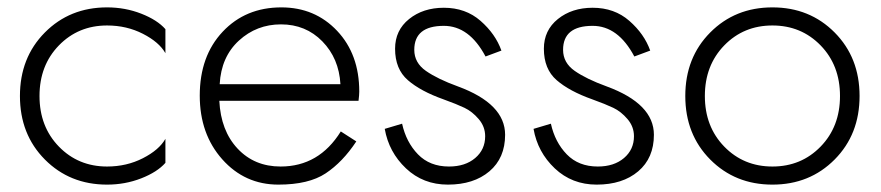

<svg xmlns="http://www.w3.org/2000/svg" viewBox="-20 -490 2387 520"><path d="M270 -39Q323 -39 367 -61.5Q411 -84 428 -114V-49Q406 -24 362.5 -7Q319 10 270 10Q169 10 101.5 -58Q34 -126 34 -230Q34 -334 101.5 -402Q169 -470 270 -470Q319 -470 362.5 -453Q406 -436 428 -411V-346Q411 -376 367 -398.5Q323 -421 270 -421Q192 -421 139.5 -367Q87 -313 87 -230Q87 -147 139.5 -93Q192 -39 270 -39Z M521 -231Q521 -338 583 -404Q645 -470 742 -470Q833 -470 893 -406.5Q953 -343 953 -242Q953 -233 951 -217H574Q578 -136 623.5 -87.5Q669 -39 740 -39Q844 -39 903 -134L945 -107Q908 -51 862 -20.5Q816 10 734 10Q643 10 582 -58.5Q521 -127 521 -231ZM902 -262Q898 -332 853 -378Q808 -424 741 -424Q675 -424 627 -380Q579 -336 575 -262Z M1069 -155Q1080 -105 1112 -72Q1144 -39 1196 -39Q1240 -39 1267 -62Q1294 -85 1294 -121Q1294 -147 1276.5 -167.5Q1259 -188 1238 -198Q1217 -208 1181 -221Q1119 -243 1084.5 -273Q1050 -303 1050 -358Q1050 -408 1088 -438.5Q1126 -469 1182 -469Q1241 -469 1281.5 -433.5Q1322 -398 1338 -353L1295 -337Q1251 -420 1182 -420Q1102 -420 1102 -355Q1102 -320 1133.5 -298Q1165 -276 1220 -256Q1348 -209 1348 -125Q1348 -62 1305.5 -26Q1263 10 1193 10Q1126 10 1079.5 -34Q1033 -78 1022 -141Z M1472 -155Q1483 -105 1515 -72Q1547 -39 1599 -39Q1643 -39 1670 -62Q1697 -85 1697 -121Q1697 -147 1679.5 -167.5Q1662 -188 1641 -198Q1620 -208 1584 -221Q1522 -243 1487.5 -273Q1453 -303 1453 -358Q1453 -408 1491 -438.5Q1529 -469 1585 -469Q1644 -469 1684.5 -433.5Q1725 -398 1741 -353L1698 -337Q1654 -420 1585 -420Q1505 -420 1505 -355Q1505 -320 1536.5 -298Q1568 -276 1623 -256Q1751 -209 1751 -125Q1751 -62 1708.5 -26Q1666 10 1596 10Q1529 10 1482.5 -34Q1436 -78 1425 -141Z M1941.5 -367Q1889 -313 1889 -230Q1889 -147 1941.5 -93Q1994 -39 2072 -39Q2150 -39 2202.5 -93Q2255 -147 2255 -230Q2255 -313 2202.5 -367Q2150 -421 2072 -421Q1994 -421 1941.5 -367ZM1903.5 -58Q1836 -126 1836 -230Q1836 -334 1903.5 -402Q1971 -470 2072 -470Q2173 -470 2240.5 -402Q2308 -334 2308 -230Q2308 -126 2240.5 -58Q2173 10 2072 10Q1971 10 1903.5 -58Z"/></svg>

Font: Renner* Light
Style: Light
Weight: 300
Version: Version 003.000 ; ttfautohint (v0.97) -l 8 -r 50 -G 200 -x 1